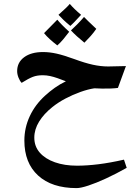

<svg xmlns="http://www.w3.org/2000/svg" viewBox="-20 -677 695 985"><path d="M373 288Q246 288 175.5 223.5Q105 159 105 44Q105 -21 132.5 -80.5Q160 -140 212 -187Q235 -208 261 -226.5Q287 -245 318 -260Q295 -269 275 -276Q255 -283 236.5 -287Q218 -291 199 -291Q170 -291 148 -282.5Q126 -274 91 -252Q82 -261 75 -278.5Q68 -296 68 -312Q68 -357 104 -383.5Q140 -410 201 -410Q234 -410 270 -402Q306 -394 361 -374Q415 -354 456 -345Q497 -336 535 -336L626 -338L585 -226Q572 -224 549.5 -223Q527 -222 504 -222.5Q481 -223 464 -224Q431 -219 392 -205Q353 -191 316 -171.5Q279 -152 249 -128Q205 -93 180.5 -53Q156 -13 156 29Q156 74 184 106Q212 138 261.5 155.5Q311 173 375 173Q426 173 486 165.5Q546 158 616 142L630 184Q575 215 524 238.5Q473 262 433.5 275Q394 288 373 288ZM274 -444Q252 -461 235 -476.5Q218 -492 206 -507Q223 -524 240 -541.5Q257 -559 274 -576Q282 -566 297.5 -550Q313 -534 335 -514Q320 -494 305 -476Q290 -458 274 -444ZM413 -458Q392 -475 375 -490.5Q358 -506 344 -521Q359 -535 376 -552Q393 -569 411 -590Q417 -583 433 -568Q449 -553 474 -529Q461 -510 445.5 -492.5Q430 -475 413 -458ZM341 -544Q320 -561 305 -575.5Q290 -590 280 -601Q301 -620 315.5 -633.5Q330 -647 338 -657Q349 -644 363.5 -630Q378 -616 396 -601Q375 -578 361 -563.5Q347 -549 341 -544Z"/></svg>

Font: Noto Naskh Arabic
Style: Bold
Weight: 700
Designer: Monotype Design Team, David Williams, Mohamad Dakak and Nizar Qandah
Foundry: Monotype Imaging Inc.
Version: Version 2.016